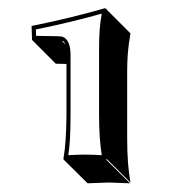

<svg xmlns="http://www.w3.org/2000/svg" viewBox="-20 -742 436 457"><path d="M282.7 -411.6Q282.7 -351.1 290.5 -307.6L233.9 -363.8L232.9 -361.8L289.6 -305.7Q288.1 -305.7 238.8 -307.6Q238.8 -307.6 188.5 -305.7L131.8 -361.8L130.9 -363.8Q137.7 -400.9 138.2 -467.8V-589.8Q123 -589.8 112.8 -590.3L56.2 -647L55.2 -680.2Q145 -698.2 229 -722.2Q232.4 -721.7 233.4 -721.2Q233.9 -719.7 233.9 -719.2L290.5 -662.6Q290.5 -661.1 289.6 -656.2Q282.7 -619.1 282.7 -572.3ZM135.7 -636.2Q133.8 -640.1 132.3 -642.6Q129.4 -644.5 127 -645ZM215.8 -467.8V-628.9Q215.8 -676.3 222.2 -709.5Q145 -688 65.4 -671.9L65.9 -656.7Q74.2 -656.2 91.8 -656.2Q120.1 -656.2 128.4 -654.8Q148.4 -647.5 147.9 -608.9V-467.8Q147.9 -405.8 142.6 -372.6Q164.6 -374 182.1 -374Q199.7 -374 222.2 -372.6Q215.8 -413.1 215.8 -467.8Z"/></svg>

Font: Linux Biolinum Shadow O
Style: Bold
Weight: 700
Designer: Philipp H. Poll
Foundry: Philipp H. Poll
Version: Version 0.9.2